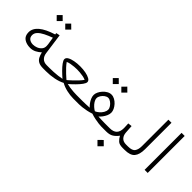

<svg xmlns="http://www.w3.org/2000/svg" viewBox="24 -1388 2339 2339"><g transform="rotate(45 1194.0 -218.0)"><path d="M305.2 -576.7 356.4 -627.9 408.2 -576.7 356.4 -524.9ZM157.7 -576.7 209 -627.9 260.7 -576.7 209 -524.9ZM62.5 -186.5Q62.5 -319.8 312 -397L308.6 -417.5L357.4 -427.7L395 -155.8Q401.4 -111.3 428.7 -85Q456.1 -58.6 501.5 -58.6H516.6V0H499.5Q449.2 0 420.2 -15.1Q391.1 -30.3 375.7 -58.8Q360.4 -87.4 351.1 -127.9Q324.7 -102.1 288.8 -83.3Q252.9 -64.5 210.4 -64.5Q146.5 -64.5 104.5 -94Q62.5 -123.5 62.5 -186.5ZM319.8 -348.6Q262.7 -327.6 217 -304.7Q171.4 -281.7 144.8 -254.4Q118.2 -227.1 118.2 -192.4Q118.2 -155.3 143.3 -136.2Q168.5 -117.2 207.5 -117.2Q236.3 -117.2 266.4 -128.9Q296.4 -140.6 316.9 -163.8Q337.4 -187 337.4 -220.7Q337.4 -236.8 335.4 -251Z M847.2 -78.1Q870.1 -71.8 901.4 -67.4Q932.6 -63 963.9 -60.8Q995.1 -58.6 1017.1 -58.6H1039.6V0H1017.1Q966.8 0 907.5 -13.2Q848.1 -26.4 802.2 -52.7Q753.9 -26.9 686.5 -13.4Q619.1 0 549.3 0H497.1V-58.6H550.8Q582 -58.6 619.4 -60.5Q656.7 -62.5 693.1 -66.7Q729.5 -70.8 756.8 -77.1Q721.2 -107.4 685.5 -142.8Q649.9 -178.2 626.5 -210.4Q603 -242.7 603 -263.2Q603 -287.6 631.1 -304.2Q659.2 -320.8 705.1 -329.3Q751 -337.9 803.2 -337.9Q852.5 -337.9 897.5 -329.3Q942.4 -320.8 971.2 -304.2Q1000 -287.6 1000 -263.2Q1000 -244.1 977.1 -212.4Q954.1 -180.7 918.9 -145Q883.8 -109.4 847.2 -78.1ZM801.8 -284.2Q782.2 -284.2 753.9 -282Q725.6 -279.8 696.8 -274.4Q668 -269 647.5 -259.3Q666.5 -231.9 692.6 -204.1Q718.8 -176.3 743.7 -152.8Q768.6 -129.4 785.2 -115.2Q801.8 -101.1 801.8 -101.1Q801.8 -101.1 818.4 -115.5Q835 -129.9 859.9 -153.1Q884.8 -176.3 910.9 -204.1Q937 -231.9 956.5 -258.8Q935.5 -269 907 -274.4Q878.4 -279.8 849.9 -282Q821.3 -284.2 801.8 -284.2ZM1029 0V-58.6H1073.7V0Z M1331.1 -517.1 1382.3 -568.4 1434.1 -517.1 1382.3 -465.3ZM1183.6 -517.1 1234.9 -568.4 1286.6 -517.1 1234.9 -465.3ZM1391.1 -62Q1417 -61 1450.4 -59.8Q1483.9 -58.6 1502.4 -58.6H1548.3V0H1503.4Q1486.3 0 1454.8 -3.7Q1423.3 -7.3 1386 -14.9Q1348.6 -22.5 1314.5 -34.7Q1279.8 -22.5 1241.7 -14.6Q1203.6 -6.8 1170.9 -3.4Q1138.2 0 1119.6 0H1054.2V-58.6H1119.6Q1140.6 -58.6 1175.8 -59.8Q1210.9 -61 1240.2 -63Q1222.2 -78.6 1204.6 -102.5Q1187 -126.5 1175.3 -153.8Q1163.6 -181.2 1163.6 -207Q1163.6 -231 1176.3 -258.1Q1189 -285.2 1210.7 -309.3Q1232.4 -333.5 1259.5 -348.9Q1286.6 -364.3 1314.9 -364.3Q1344.2 -364.3 1371.8 -349.1Q1399.4 -334 1421.4 -309.8Q1443.4 -285.6 1456.3 -258.3Q1469.2 -231 1469.2 -206.1Q1469.2 -180.2 1457.3 -152.8Q1445.3 -125.5 1427.5 -101.8Q1409.7 -78.1 1391.1 -62ZM1314.9 -308.1Q1292.5 -308.1 1269.8 -291.7Q1247.1 -275.4 1231.7 -251.5Q1216.3 -227.5 1216.3 -205.1Q1216.3 -180.2 1232.7 -154.3Q1249 -128.4 1272.2 -107.7Q1295.4 -86.9 1315.4 -76.7Q1338.9 -86.4 1362.3 -106.7Q1385.7 -127 1401.1 -153.1Q1416.5 -179.2 1416.5 -206.1Q1416.5 -227.1 1400.4 -250.7Q1384.3 -274.4 1360.8 -291.3Q1337.4 -308.1 1314.9 -308.1Z M1883.8 0H1869.1Q1813 0 1787.4 -22.7Q1761.7 -45.4 1741.7 -82.5Q1715.3 -45.9 1680.2 -22.9Q1645 0 1587.9 0H1528.8V-58.6H1587.9Q1651.4 -58.6 1681.2 -89.4Q1710.9 -120.1 1710.9 -179.2Q1710.9 -199.2 1709.7 -220Q1708.5 -240.7 1707.5 -259.8L1758.8 -265.6L1765.6 -161.1Q1769 -113.3 1795.4 -85.9Q1821.8 -58.6 1869.1 -58.6H1883.8ZM1584.5 147.9 1638.7 94.2 1692.9 147.9 1638.7 202.1Z M1864.3 0V-58.6H1903.8Q1975.1 -58.6 1998 -91.6Q2021 -124.5 2021 -182.1V-637.7H2074.2V-182.6Q2074.2 -89.8 2036.6 -44.9Q1999 0 1903.3 0Z M2248 -637.7H2301.3V-0.5H2248Z"/></g></svg>

Font: Vazir Thin
Style: Thin
Weight: 100
Designer: Saber Rastikerdar
Foundry: Saber Rastikerdar
Version: Version 30.0.0